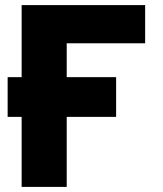

<svg xmlns="http://www.w3.org/2000/svg" viewBox="-20 -734 640 754"><path d="M65 0V-275H10V-431H65V-714H550V-564H242V-431H436V-275H242V0Z"/></svg>

Font: Noto Sans Mono Black
Style: Regular
Weight: 900
Designer: Monotype Design Team
Foundry: Monotype Imaging Inc.
Version: Version 2.014